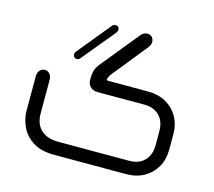

<svg xmlns="http://www.w3.org/2000/svg" viewBox="-93 -744 956 858"><g transform="rotate(15 385.0 -315.5)"><path d="M558 0H226Q164 0 126.5 -24Q89 -48 72 -85Q55 -122 55 -159V-318Q55 -335 64.5 -345.5Q74 -356 87 -356Q101 -356 110 -345.5Q119 -335 119 -318V-159Q119 -147 123 -130Q127 -113 138.5 -97.5Q150 -82 172 -71.5Q194 -61 231 -61H558Q585 -61 606 -72Q627 -83 639.5 -105Q652 -127 652 -159V-223Q652 -256 639.5 -277.5Q627 -299 606 -310Q585 -321 558 -321H339Q320 -321 307 -333Q294 -345 294 -364V-380Q294 -391 298 -407.5Q302 -424 322 -448L458 -615Q471 -631 488 -631Q502 -631 510 -622Q518 -613 518 -599Q518 -587 507 -573L386 -423Q375 -410 371 -402Q367 -394 365 -388Q365 -387 366 -384.5Q367 -382 373 -382H558Q605 -382 640.5 -362Q676 -342 696 -307Q716 -272 716 -226V-156Q716 -110 696 -75Q676 -40 640.5 -20Q605 0 558 0ZM324 -622Q329 -629 333.5 -630Q338 -631 341 -631Q349 -631 353.5 -626.5Q358 -622 358 -615Q358 -607 352 -599L229 -450Q224 -443 219.5 -441.5Q215 -440 211 -440Q204 -440 199.5 -444.5Q195 -449 195 -456Q195 -466 202 -473Z"/></g></svg>

Font: Beiruti
Style: Regular
Weight: 400
Version: Version 1.00